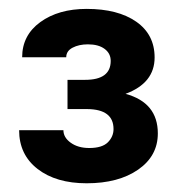

<svg xmlns="http://www.w3.org/2000/svg" viewBox="-20 -736 413 436"><path d="M133.3 -554.7H173.3Q231.4 -554.7 231.4 -597.7Q231.4 -614.7 217.5 -625Q203.6 -635.3 179.7 -635.3Q159.2 -635.3 144.8 -627.7Q130.4 -620.1 130.4 -606H30.3Q30.3 -655.8 71.5 -685.8Q112.8 -715.8 176.8 -715.8Q247.6 -715.8 289.3 -686.8Q331.1 -657.7 331.1 -605.5Q331.1 -547.4 265.1 -522.9Q338.4 -502.9 338.4 -433.1Q338.4 -381.8 293.7 -350.8Q249 -319.8 176.8 -319.8Q107.4 -319.8 65.4 -352.3Q23.4 -384.8 23.4 -440.4H124Q124 -423.8 140.6 -411.9Q157.2 -399.9 182.6 -399.9Q211.9 -399.9 224.9 -412.8Q237.8 -425.8 237.8 -442.9Q237.8 -487.8 178.2 -488.3H133.3Z"/></svg>

Font: Robotiche
Style: Bold
Weight: 700
Designer: Google
Version: Version 2.001150; 2014